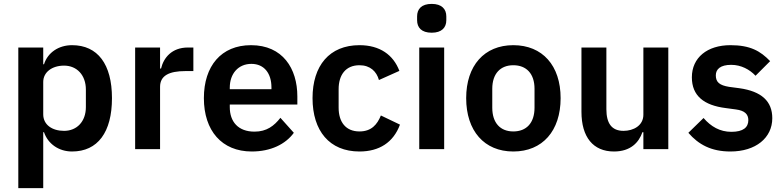

<svg xmlns="http://www.w3.org/2000/svg" viewBox="-20 -766 4025 986"><path d="M74 200H202V-87H206C226 -28 281 12 350 12C482 12 555 -87 555 -262C555 -436 482 -534 350 -534C281 -534 225 -496 206 -436H202V-522H74ZM309 -94C248 -94 202 -125 202 -179V-345C202 -396 248 -429 309 -429C375 -429 421 -380 421 -306V-216C421 -142 375 -94 309 -94Z M802 0V-320C802 -377 847 -401 933 -401H973V-522H945C862 -522 820 -469 807 -414H802V-522H674V0Z M1273 12C1370 12 1446 -25 1489 -84L1420 -161C1388 -120 1350 -90 1287 -90C1203 -90 1160 -141 1160 -216V-229H1507V-271C1507 -414 1432 -534 1269 -534C1116 -534 1027 -427 1027 -262C1027 -95 1119 12 1273 12ZM1271 -438C1337 -438 1374 -389 1374 -317V-308H1160V-316C1160 -388 1204 -438 1271 -438Z M1826 12C1927 12 2000 -34 2034 -126L1936 -173C1917 -126 1887 -91 1826 -91C1755 -91 1719 -140 1719 -213V-308C1719 -381 1755 -431 1826 -431C1881 -431 1914 -399 1926 -355L2031 -402C2000 -484 1931 -534 1826 -534C1672 -534 1585 -429 1585 -262C1585 -94 1672 12 1826 12Z M2197 -598C2249 -598 2272 -625 2272 -662V-682C2272 -719 2249 -746 2197 -746C2144 -746 2122 -719 2122 -682V-662C2122 -625 2144 -598 2197 -598ZM2133 0H2261V-522H2133Z M2616 12C2766 12 2859 -94 2859 -262C2859 -429 2766 -534 2616 -534C2467 -534 2374 -429 2374 -262C2374 -94 2467 12 2616 12ZM2616 -91C2550 -91 2508 -134 2508 -213V-310C2508 -388 2550 -431 2616 -431C2683 -431 2725 -388 2725 -310V-213C2725 -134 2683 -91 2616 -91Z M3284 0H3412V-522H3284V-177C3284 -121 3233 -94 3182 -94C3121 -94 3094 -133 3094 -205V-522H2966V-192C2966 -62 3026 12 3133 12C3219 12 3261 -35 3279 -87H3284Z M3731 12C3861 12 3946 -58 3946 -159C3946 -246 3891 -297 3777 -313L3724 -320C3675 -328 3656 -344 3656 -379C3656 -411 3680 -433 3735 -433C3786 -433 3830 -409 3860 -377L3935 -452C3885 -504 3833 -534 3731 -534C3612 -534 3533 -470 3533 -369C3533 -274 3595 -225 3707 -211L3759 -204C3805 -198 3823 -179 3823 -149C3823 -112 3797 -89 3736 -89C3677 -89 3631 -116 3593 -160L3515 -84C3567 -24 3632 12 3731 12Z"/></svg>

Font: IBM Plex Thai SemiBold
Style: Regular
Weight: 600
Designer: Mike Abbink, Paul van der Laan, Pieter van Rosmalen, Ben Mitchell, Mark Frömberg
Foundry: Bold Monday
Version: Version 1.0